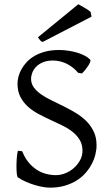

<svg xmlns="http://www.w3.org/2000/svg" viewBox="-20 -864 516 899"><path d="M432.1 -184.1Q432.1 -162.1 426.3 -139.2Q420.4 -116.2 408.4 -94Q396.5 -71.8 378.7 -52Q360.8 -32.2 336.7 -17.6Q312.5 -2.9 282 5.9Q251.5 14.6 214.8 14.6Q198.7 14.6 179.7 11.2Q160.6 7.8 140.6 1.7Q120.6 -4.4 100.8 -13.2Q81.1 -22 64 -33.2Q60.5 -35.2 58.8 -49.8Q57.1 -64.5 57.1 -84.2Q57.1 -104 58.6 -124.5Q60.1 -145 64 -158.2L84 -155.8Q95.2 -127 112.1 -106Q128.9 -85 149.4 -71Q169.9 -57.1 193.6 -50.5Q217.3 -43.9 242.2 -43.9Q264.2 -43.9 286.4 -53Q308.6 -62 326.2 -77.6Q343.8 -93.3 355 -114Q366.2 -134.8 366.2 -158.2Q366.2 -188 353 -209.5Q339.8 -231 318.6 -247.6Q297.4 -264.2 270 -277.3Q242.7 -290.5 214.1 -303.7Q185.5 -316.9 158.2 -331.5Q130.9 -346.2 109.6 -365.7Q88.4 -385.3 75.2 -410.9Q62 -436.5 62 -472.2Q62 -487.3 66.4 -504.9Q70.8 -522.5 80.6 -540Q90.3 -557.6 105.7 -574Q121.1 -590.3 142.8 -602.8Q164.6 -615.2 192.9 -622.6Q221.2 -629.9 256.8 -629.9Q278.8 -629.9 301 -626.5Q323.2 -623 342.5 -617.2Q361.8 -611.3 377.4 -603Q393.1 -594.7 401.9 -585Q405.3 -582 402.1 -573.5Q398.9 -564.9 392.3 -554.9Q385.7 -544.9 377.7 -535.2Q369.6 -525.4 363.8 -520L346.2 -522.9Q332.5 -539.1 317.6 -550Q302.7 -561 287.4 -567.9Q272 -574.7 256.8 -577.6Q241.7 -580.6 228 -580.6Q200.7 -580.6 181.4 -572.5Q162.1 -564.5 149.7 -551.8Q137.2 -539.1 131.3 -523.9Q125.5 -508.8 125.5 -495.1Q125.5 -472.2 138.7 -454.3Q151.9 -436.5 173.3 -421.6Q194.8 -406.7 222.4 -393.6Q250 -380.4 278.8 -366Q307.6 -351.6 335.2 -335Q362.8 -318.4 384.3 -296.9Q405.8 -275.4 418.9 -247.8Q432.1 -220.2 432.1 -184.1ZM179.7 -667.5Q171.4 -670.9 167.7 -675.5Q164.1 -680.2 157.7 -689.5L346.7 -844.2Q351.6 -841.3 359.9 -836.7Q368.2 -832 377 -826.9Q385.7 -821.8 393.1 -816.9Q400.4 -812 404.3 -808.1L408.7 -786.1Z"/></svg>

Font: Gentium Plus Phon
Style: Regular
Weight: 400
Designer: J. Victor Gaultney, Annie Olsen, Iska Routamaa, Becca Hirsbrunner
Foundry: SIL International
Version: Version 5.000